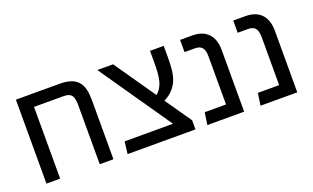

<svg xmlns="http://www.w3.org/2000/svg" viewBox="-66 -888 1978 1212"><g transform="rotate(-20 922.5 -282.0)"><path d="M80 0H172V-482H371C429 -482 438 -450 438 -395V0H530V-395C530 -501 500 -564 374 -564H80Z M625 0H1081V-61L959 -237C1062 -291 1073 -373 1073 -486V-564H981V-486C981 -387 973 -329 924 -288L733 -564H627L960 -82H635Z M1161 0H1408V-414C1408 -512 1355 -564 1266 -564H1183V-482H1253C1299 -482 1316 -457 1316 -404V-82H1173Z M1518 0H1765V-414C1765 -512 1712 -564 1623 -564H1540V-482H1610C1656 -482 1673 -457 1673 -404V-82H1530Z"/></g></svg>

Font: FiraGO Unicode
Style: Regular
Weight: 400
Designer: bBox Type
Foundry: bBox Type GmbH
Version: Version 1.001;PS 001.001;hotconv 1.0.88;makeotf.lib2.5.64775